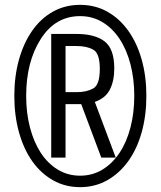

<svg xmlns="http://www.w3.org/2000/svg" viewBox="-20 -761 662 791"><path d="M583 -366Q583 -447 563.7 -515.5Q544.4 -584 508.3 -634.5Q472.2 -685 422 -713Q371.8 -741 310 -741Q248.2 -741 198.1 -713Q148 -685 112.7 -634.5Q77.4 -584 58.2 -515.5Q39 -447 39 -366Q39 -285 58.2 -216Q77.4 -147 112.7 -97Q148 -47 198.1 -18.5Q248.2 10 310 10Q371.8 10 422 -18.5Q472.2 -47 508.3 -97Q544.4 -147 563.7 -216Q583 -285 583 -366ZM533.2 -366Q533.2 -296 517.5 -235.8Q501.8 -175.6 472.6 -131.6Q443.4 -87.6 402.2 -62.4Q361 -37.2 310 -37.2Q259 -37.2 217.8 -62.4Q176.6 -87.6 147.9 -131.6Q119.2 -175.6 103.5 -235.8Q87.8 -296 87.8 -366Q87.8 -506 147.9 -600.3Q208 -694.6 310 -694.6Q361 -694.6 402.2 -669.7Q443.4 -644.8 472.6 -600.7Q501.8 -556.6 517.5 -496.3Q533.2 -436 533.2 -366ZM191 -111.8H250V-332H314.6L397.2 -111.8H456.8L370.6 -341.2Q415 -356.6 432.9 -392.5Q450.8 -428.4 450.8 -478.8Q450.8 -559.4 411.2 -590.3Q371.6 -621.2 294.2 -621.2H191ZM250 -381.4V-571.4H295Q338.4 -571.4 364.8 -556Q391.2 -540.6 391.2 -477Q391.2 -411.8 364 -396.6Q336.8 -381.4 296.6 -381.4Z"/></svg>

Font: Secuela Light
Style: Regular
Weight: 300
Designer: Fernando Haro
Foundry: deFharo
Version: Version 1.708